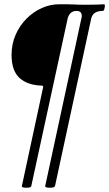

<svg xmlns="http://www.w3.org/2000/svg" viewBox="-20 -731 510 897"><path d="M103 146Q82 146 82 139L181 -321Q184 -331 175 -331Q108 -333 71 -367Q34 -401 34 -474Q34 -525 53 -568.5Q72 -612 104 -644Q136 -676 175.5 -693.5Q215 -711 255 -711Q277 -711 293 -711Q309 -711 330 -710Q339 -709 362.5 -709Q386 -709 398 -709Q416 -709 433 -709.5Q450 -710 466 -711Q470 -711 470 -705Q470 -698 467.5 -689Q465 -680 460 -680Q414 -680 406 -644L237 138Q235 146 213 146Q191 146 191 139L360 -644Q361 -647 361.5 -650Q362 -653 362 -656Q362 -680 338 -680Q305 -680 296 -644L126 139Q125 146 103 146Z"/></svg>

Font: Junicode Two Beta Condensed
Style: Italic
Weight: 400
Width: 3
Italic angle: -9°
Version: Version 1.053; ttfautohint (v1.8.4)